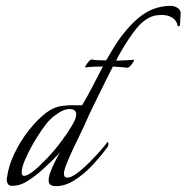

<svg xmlns="http://www.w3.org/2000/svg" viewBox="-20 -632 636 655"><path d="M170 3Q160 3 153 -1Q146 -5 146 -16Q146 -30 153 -48Q160 -66 169 -83.5Q178 -101 185 -112Q150 -75 112 -42Q93 -26 70 -12Q47 2 21 2Q11 2 7 -4.5Q3 -11 3 -20Q3 -25 4 -27Q9 -66 29 -108Q49 -150 78 -187Q107 -224 137 -247Q160 -264 181 -268.5Q202 -273 227 -273H260Q277 -301 295.5 -336.5Q314 -372 331 -405Q316 -405 301.5 -404.5Q287 -404 271 -402Q269 -402 273 -409Q277 -416 283.5 -423Q290 -430 293 -429Q302 -427 315 -426.5Q328 -426 342 -426Q353 -444 361 -458Q402 -528 451.5 -570Q501 -612 562 -612Q575 -612 586.5 -604.5Q598 -597 596 -582L594 -546Q594 -545 592 -543.5Q590 -542 589 -542Q588 -542 586 -544Q583 -562 568 -571.5Q553 -581 531 -581Q524 -581 515.5 -580Q507 -579 499 -576Q471 -566 446 -535.5Q421 -505 392 -455Q385 -443 376 -425Q396 -426 411 -426.5Q426 -427 437 -428Q439 -428 435 -421Q431 -414 425 -407.5Q419 -401 415 -401Q404 -402 392.5 -403Q381 -404 365 -405Q350 -375 332.5 -340Q315 -305 299 -272Q283 -239 273 -216Q268 -204 256 -179.5Q244 -155 230.5 -126.5Q217 -98 207.5 -74Q198 -50 198 -40Q198 -26 210 -26Q222 -26 242 -40.5Q262 -55 283.5 -76.5Q305 -98 322.5 -118Q340 -138 347 -148Q350 -145 350 -141Q350 -134 344.5 -127Q339 -120 335 -115Q317 -91 290.5 -63.5Q264 -36 233 -16.5Q202 3 170 3ZM62 -32Q74 -32 95.5 -49.5Q117 -67 142 -93.5Q167 -120 189 -149.5Q211 -179 225.5 -203.5Q240 -228 240 -241Q240 -252 233.5 -256Q227 -260 217 -260Q201 -260 182.5 -248.5Q164 -237 153 -226Q141 -215 124.5 -191.5Q108 -168 92 -140Q76 -112 65 -86Q54 -60 54 -44Q54 -32 62 -32Z"/></svg>

Font: Italianno
Style: Regular
Weight: 400
Designer: Robert E. Leuschke
Foundry: Robert E. Leuschke
Version: Version 1.100; ttfautohint (v1.8.3)